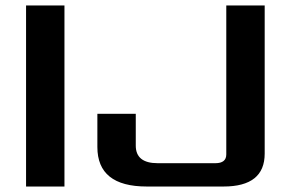

<svg xmlns="http://www.w3.org/2000/svg" viewBox="-20 -680 1060 700"><path d="M75 0V-660H215V0ZM335 -144V-265H475V-149Q475 -85 555 -85H765Q805 -85 805 -117V-660H945V-120Q945 0 795 0H515Q335 0 335 -144Z"/></svg>

Font: Xolonium
Style: Regular
Weight: 400
Designer: Severin Meyer
Version: Version 4.2